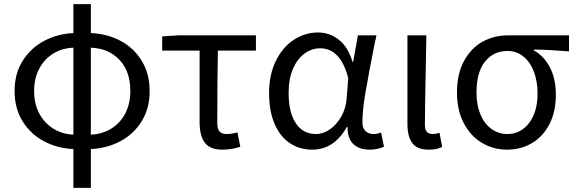

<svg xmlns="http://www.w3.org/2000/svg" viewBox="-20 -715 2802 934"><path d="M708 -272Q708 -187 668.5 -124Q629 -61 563.5 -27Q498 7 422 10V199H337V10Q261 7 195.5 -27Q130 -61 90.5 -124Q51 -187 51 -272Q51 -357 90.5 -419.5Q130 -482 195.5 -516.5Q261 -551 337 -554V-695H422V-554Q500 -551 565 -517Q630 -483 669 -420Q708 -357 708 -272ZM146 -272Q146 -209 171.5 -162Q197 -115 240.5 -88.5Q284 -62 337 -60V-483Q283 -481 240 -455Q197 -429 171.5 -382Q146 -335 146 -272ZM614 -272Q614 -368 561 -424Q508 -480 422 -483V-60Q475 -62 519 -88Q563 -114 588.5 -161.5Q614 -209 614 -272Z M951 -122V-469H769V-538L847 -543H1225V-469H1040Q1037 -346 1037 -116Q1037 -88 1048 -75.5Q1059 -63 1082 -63Q1106 -63 1135 -71L1149 -1Q1105 13 1062 13Q1002 13 976.5 -20.5Q951 -54 951 -122Z M1289 -262Q1289 -352 1322 -419Q1355 -486 1409.5 -521.5Q1464 -557 1527 -557Q1583 -557 1628 -522Q1673 -487 1695 -414H1698L1721 -543H1811Q1809 -528 1803 -506Q1773 -353 1758 -266Q1743 -179 1743 -119Q1743 -92 1758 -77.5Q1773 -63 1797 -63Q1815 -63 1834 -70L1848 -1Q1816 13 1778 13Q1727 13 1698.5 -14.5Q1670 -42 1671 -97H1667Q1605 13 1499 13Q1437 13 1389.5 -19Q1342 -51 1315.5 -113Q1289 -175 1289 -262ZM1666 -232 1674 -335Q1637 -480 1537 -480Q1497 -480 1462 -455Q1427 -430 1405.5 -381Q1384 -332 1384 -263Q1384 -168 1419 -115.5Q1454 -63 1517 -63Q1552 -63 1585 -86Q1618 -109 1640 -148Q1662 -187 1666 -232Z M1962 -113V-543H2054L2051 -371Q2047 -185 2047 -106Q2047 -63 2085 -63Q2100 -63 2118 -69L2131 0Q2105 13 2065 13Q2010 13 1986 -18.5Q1962 -50 1962 -113Z M2203 -265Q2203 -356 2237.5 -419Q2272 -482 2328 -512.5Q2384 -543 2451 -543H2748V-465Q2654 -473 2577 -474V-470Q2628 -441 2656 -385.5Q2684 -330 2684 -254Q2684 -172 2653 -111.5Q2622 -51 2568 -19Q2514 13 2447 13Q2380 13 2324.5 -20Q2269 -53 2236 -116Q2203 -179 2203 -265ZM2595 -261Q2595 -317 2578 -364Q2561 -411 2527.5 -439Q2494 -467 2449 -467Q2381 -467 2339.5 -415.5Q2298 -364 2298 -265Q2298 -204 2317 -158.5Q2336 -113 2370.5 -88Q2405 -63 2448 -63Q2513 -63 2554 -117Q2595 -171 2595 -261Z"/></svg>

Font: Noto Sans SC
Style: Regular
Weight: 400
Designer: Ryoko NISHIZUKA ____ (kana & ideographs); Paul D. Hunt (Latin, Greek & Cyrillic); Wenlong ZHANG ___ (bopomofo); Sandoll 
Foundry: Adobe Systems Incorporated
Version: Version 1.004